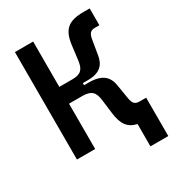

<svg xmlns="http://www.w3.org/2000/svg" viewBox="-197 -814 981 1073"><g transform="rotate(-30 293.0 -277.5)"><path d="M63.5 0H181.2V-292.5H265.6C325.7 -292.5 344.7 -270.5 351.6 -217.8L362.8 -127.9C372.1 -50.8 398.9 -15.1 456.1 -2.4V141.6H571.3V-106H528.3C498.5 -106 487.3 -119.6 481.4 -156.7L466.8 -245.1C458 -303.2 423.3 -339.8 337.4 -339.8H305.7V-353.5H337.4C419.4 -353.5 448.7 -390.6 457.5 -448.2L472.2 -536.6C478 -573.7 489.3 -587.4 519 -587.4H547.4V-695.8H508.3C411.1 -695.8 370.1 -664.6 357.9 -565.4L346.7 -475.6C339.8 -421.9 320.8 -400.9 265.6 -400.9H181.2V-693.4H63.5Z"/></g></svg>

Font: Cascadia Code PL SemiBold
Style: Regular
Weight: 600
Monospace: yes
Designer: Aaron Bell
Foundry: Saja Typeworks
Version: Version 2404.023